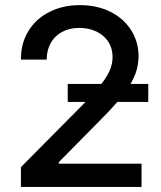

<svg xmlns="http://www.w3.org/2000/svg" viewBox="-20 -737 635 757"><path d="M62.5 -78.1 307.6 -325.2 316.9 -335H247.1V-406.2H379.9Q402.3 -435.1 413.1 -460.2Q423.8 -485.4 423.8 -512.7Q423.8 -546.9 406.7 -572.8Q389.6 -598.6 359.9 -612.8Q330.1 -627 293 -627Q254.4 -627 225.1 -611.3Q195.8 -595.7 179.9 -567.4Q164.1 -539.1 164.1 -502H62.5Q62 -565.4 91.8 -614.3Q121.6 -663.1 174.8 -689.9Q228 -716.8 294.9 -716.8Q362.3 -716.8 414.8 -690.7Q467.3 -664.6 496.6 -618.7Q525.9 -572.8 526.4 -515.6Q525.9 -486.8 518.6 -460.4Q511.2 -434.1 494.6 -406.2H564.5V-335H442.4Q409.2 -296.4 355.5 -243.2L211.9 -97.7V-91.8H538.1V0H62.5Z"/></svg>

Font: Pretendard Std Medium
Style: Regular
Weight: 500
Designer: Base glyphs from Inter by Rasmus Andersson; Hangeul glyphs from Noto Sans CJK(Source Han Sans) by Jang Soo-young and Kan
Foundry: Kil Hyung-jin
Version: Version 1.309